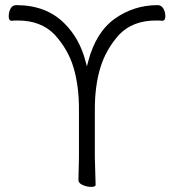

<svg xmlns="http://www.w3.org/2000/svg" viewBox="-20 -725 684 749"><path d="M353 -4Q353 4 335.5 4Q318 4 302 -3.5Q286 -11 286 -22L288 -111V-300Q288 -390 267 -461Q246 -532 193 -590Q140 -645 50 -645H38Q32 -645 26 -644H25Q14 -644 14 -661.5Q14 -679 21.5 -692Q29 -705 43 -705Q161 -705 232 -633Q291 -574 314 -485L319 -466L324 -485Q354 -600 428.5 -652.5Q503 -705 595 -705Q609 -705 617 -692Q625 -679 625 -661.5Q625 -644 613 -644H612Q606 -645 600 -645H588Q498 -645 445 -590Q393 -532 371.5 -461Q350 -390 350 -300V-110Z"/></svg>

Font: LXGW WenKai TC Light
Style: Regular
Weight: 300
Designer: LXGW / Fontworks Inc.
Foundry: LXGW / Fontworks Inc.
Version: Version 1.330